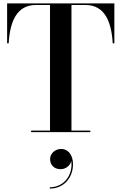

<svg xmlns="http://www.w3.org/2000/svg" viewBox="-20 -770 708 1119"><path d="M161.5 -9V0H506.5V-9H396.5V-741H478C590 -741 629.5 -644.5 637 -517.5H646.5V-750H21.5V-517.5H30.5C38 -644.5 77.5 -741 189.5 -741H271.5V-9ZM272 157C272 189.5 293 216 333.5 216C365 216 390.5 193 395.5 168C406.5 250.5 352 321.5 270.5 321.5V329C355.5 329 405.5 261.5 405.5 187.5C405.5 131 375 98 337.5 98C301 98 272 124.5 272 157Z"/></svg>

Font: Bodoni* 24pt Medium
Style: Regular
Weight: 500
Version: Version 2.3